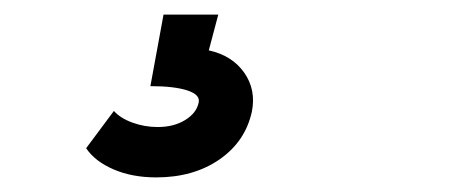

<svg xmlns="http://www.w3.org/2000/svg" viewBox="-20 -25 640 263"><path d="M194 218Q161 218 135.5 207Q110 196 98 178L136 127Q145 137 161.5 143Q178 149 196 149Q218 149 233.5 139.5Q249 130 252 116Q255 105 237 99Q219 93 186 93L204 -5H279L266 44Q298 51 314.5 74.5Q331 98 325 128Q316 169 280.5 193.5Q245 218 194 218Z"/></svg>

Font: Victor Mono
Style: Italic
Weight: 400
Italic angle: -12°
Monospace: yes
Designer: Rune Bjørnerås
Version: Version 1.561;gftools[0.9.30]